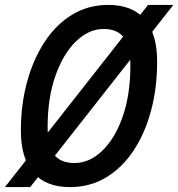

<svg xmlns="http://www.w3.org/2000/svg" viewBox="-44 -746 726 782"><path d="M241 16Q142 16 91.5 -43Q41 -102 41 -213Q41 -319 66 -411.5Q91 -504 137.5 -575Q184 -646 249.5 -686Q315 -726 397 -726Q496 -726 546 -667Q596 -608 596 -495Q596 -389 571.5 -296.5Q547 -204 500.5 -133.5Q454 -63 388.5 -23.5Q323 16 241 16ZM260 -82Q320 -82 372 -131.5Q424 -181 455.5 -270.5Q487 -360 487 -479Q487 -558 460.5 -593Q434 -628 378 -628Q318 -628 266 -578Q214 -528 182 -438Q150 -348 150 -229Q150 -150 176.5 -116Q203 -82 260 -82ZM-24 16 559 -726H662L79 16Z"/></svg>

Font: Geist Mono Medium
Style: Italic
Weight: 500
Italic angle: -12°
Monospace: yes
Designer: Basement.studio, Andrés Briganti, Mateo Zaragoza
Foundry: Basement.studio, Vercel, Andrés Briganti, Guido Ferreyra, Mateo Zaragoza
Version: Version 1.500; ttfautohint (v1.8.4.7-5d5b)